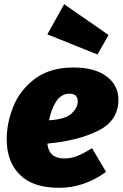

<svg xmlns="http://www.w3.org/2000/svg" viewBox="-20 -876 585 916"><path d="M206 -191Q213 -120 287 -120Q319 -120 349 -132Q379 -144 419 -169L486 -56Q382 20 261 20Q137 20 74.5 -42.5Q12 -105 12 -211Q12 -291 44.5 -370Q77 -449 148.5 -501.5Q220 -554 331 -554Q432 -554 488.5 -511.5Q545 -469 545 -401Q545 -300 447.5 -252Q350 -204 206 -191ZM351 -392Q351 -429 312 -429Q273 -429 249 -393.5Q225 -358 214 -302Q293 -307 322 -335Q351 -363 351 -392ZM498 -709 445 -616 206 -712 286 -856Z"/></svg>

Font: FiraGO Heavy
Style: Italic
Weight: 900
Italic angle: -8°
Designer: bBox Type GmbH
Foundry: bBox Type GmbH
Version: Version 1.001